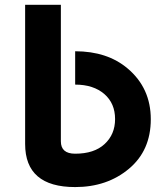

<svg xmlns="http://www.w3.org/2000/svg" viewBox="-20 -757 672 787"><path d="M288.1 9.8Q83 9.8 83 -167V-737.3H229.5V-177.7Q229.5 -127 288.1 -127Q366.2 -127 408.7 -166.5Q451.7 -206.1 451.7 -269Q451.7 -333 408.2 -371.1Q363.3 -410.2 288.1 -410.2V-546.9Q419.9 -546.9 503.4 -476.1Q598.1 -396 598.1 -268.1Q598.1 -140.1 508.5 -65.2Q418.9 9.8 288.1 9.8Z"/></svg>

Font: Newest Shape
Style: Bold
Weight: 700
Designer: Wojciech Kalinowski "wmk69" (wmk69@o2.pl)
Foundry: Wojciech Kalinowski "wmk69" (wmk69@o2.pl)
Version: Version 1.0.0; 2022-02-24